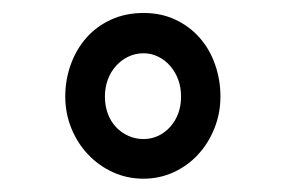

<svg xmlns="http://www.w3.org/2000/svg" viewBox="-20 -741 436 293"><path d="M79.6 -593.8Q79.6 -619.1 87.9 -642.3Q96.2 -665.5 111.6 -683.1Q127 -700.7 149.2 -710.9Q171.4 -721.2 199.2 -721.2Q226.1 -721.2 247.8 -710.9Q269.5 -700.7 284.9 -683.1Q300.3 -665.5 308.3 -642.3Q316.4 -619.1 316.4 -593.8Q316.4 -567.9 307.1 -544.9Q297.9 -522 282 -504.9Q266.1 -487.8 244.6 -478Q223.1 -468.3 199.2 -468.3Q173.8 -468.3 152.1 -478.3Q130.4 -488.3 114.3 -505.4Q98.1 -522.5 88.9 -545.2Q79.6 -567.9 79.6 -593.8ZM140.1 -593.8Q140.1 -579.6 144.5 -567.6Q148.9 -555.7 157 -547.1Q165 -538.6 175.8 -533.7Q186.5 -528.8 199.2 -528.8Q210.9 -528.8 221.4 -533.7Q231.9 -538.6 239.7 -547.4Q247.6 -556.2 252 -567.9Q256.3 -579.6 256.3 -593.8Q256.3 -607.4 252 -619.4Q247.6 -631.3 239.7 -640.4Q231.9 -649.4 221.4 -654.5Q210.9 -659.7 199.2 -659.7Q186.5 -659.7 175.8 -654.5Q165 -649.4 157 -640.4Q148.9 -631.3 144.5 -619.4Q140.1 -607.4 140.1 -593.8Z"/></svg>

Font: Ufes Sans
Style: Regular
Weight: 400
Designer: Ricardo Esteves, Filipe Motta, Cassio Ferreira, Ana Quintelato & Breno Mello
Foundry: ProDesignUfes - Ricardo Esteves, Filipe Motta, Cassio Ferreira, Ana Quintelato & Breno Mello (This is a derivative work,
Version: Version 2.0